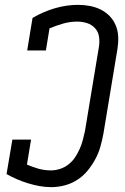

<svg xmlns="http://www.w3.org/2000/svg" viewBox="-20 -763 515 791"><path d="M191 8Q166 8 142 3.5Q118 -1 95 -8Q72 -15 50 -24.5Q28 -34 7 -46L31 -188H108L91 -85Q114 -75 138.5 -68Q163 -61 190 -61Q208 -61 227 -67Q246 -73 262 -85.5Q278 -98 289 -114.5Q300 -131 308 -149Q316 -167 321 -185.5Q326 -204 330 -223L388 -573Q391 -594 387.5 -614Q384 -634 370.5 -648Q357 -662 338 -668Q319 -674 298 -674Q269 -674 240.5 -666Q212 -658 184 -646L169 -555H92L114 -689Q158 -715 206 -729Q254 -743 301 -743Q326 -743 350 -738.5Q374 -734 395 -723.5Q416 -713 432 -696.5Q448 -680 457 -658Q466 -636 467 -611.5Q468 -587 464 -562L406 -212Q401 -185 393.5 -158.5Q386 -132 372.5 -107Q359 -82 340.5 -59.5Q322 -37 297.5 -21.5Q273 -6 245.5 1Q218 8 191 8Z"/></svg>

Font: Iosevka QP
Style: Italic
Weight: 400
Italic angle: -9°
Designer: Belleve Invis
Foundry: Belleve Invis
Version: Version 20.0.0; ttfautohint (v1.8.4)